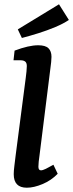

<svg xmlns="http://www.w3.org/2000/svg" viewBox="-20 -868 341 895"><path d="M105 7Q44 7 44 -56Q44 -71 47 -95Q50 -119 53 -144L100 -505Q102 -518 103.5 -535Q105 -552 105 -560Q105 -575 97.5 -581Q90 -587 76 -587H43L48 -632Q114 -657 158 -657Q192 -657 206 -643Q220 -629 220 -603Q220 -593 218.5 -578.5Q217 -564 215 -550L164 -142Q162 -130 160.5 -115Q159 -100 159 -91Q159 -74 171 -74Q179 -74 193.5 -81Q208 -88 229 -100L249 -58Q219 -27 178.5 -10Q138 7 105 7ZM82 -691 63 -731 255 -848 301 -775Q276 -758 238 -742Q200 -726 158.5 -713Q117 -700 82 -691Z"/></svg>

Font: Yrsa SemiBold
Style: Italic
Weight: 600
Italic angle: -7.10001°
Version: Version 2.004